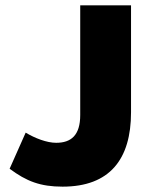

<svg xmlns="http://www.w3.org/2000/svg" viewBox="-20 -688 566 718"><path d="M214 10C390 10 470 -92 470 -268V-668H280V-258C280 -182 246 -154 190 -154C155 -154 111 -171 76 -192L16 -57C79 -10 131 10 214 10Z"/></svg>

Font: Gantari Black
Style: Regular
Weight: 900
Designer: Anugrah Pasau
Foundry: Lafontype
Version: Version 1.000